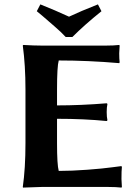

<svg xmlns="http://www.w3.org/2000/svg" viewBox="-20 -853 624 876"><path d="M147.9 -801.8C150.6 -799.8 159.2 -792.6 173.8 -780.3L203.1 -754.9L228 -733.4C239.1 -724 248.7 -715.3 256.8 -707.5L279.8 -684.1H310.1C347.2 -721.2 391.4 -760.4 442.9 -801.8L426.8 -833C373 -811.8 329.1 -793.1 294.9 -776.9C252 -796.7 208.3 -815.4 164.1 -833ZM240.2 -200.2V-311C322.3 -311 397.8 -307.6 466.8 -300.8L470.2 -304.2C467.9 -314.3 466.8 -326.8 466.8 -341.8C466.8 -356.1 467.9 -368.5 470.2 -378.9L466.8 -381.8C388 -375.3 312.5 -372.1 240.2 -372.1V-444.8C240.2 -514.8 242.8 -558.9 248 -577.1C336.9 -577.1 428.9 -573.1 523.9 -564.9L525.9 -568.8C524.6 -579.3 523.9 -592.9 523.9 -609.9C523.9 -614.4 524.6 -626.1 525.9 -645L523.9 -647.9C508 -646 488 -645 463.9 -645H169.9C147.1 -645 119.1 -646 85.9 -647.9L84 -645C92.1 -585.4 96.2 -518.7 96.2 -444.8V-200.2C96.2 -123 92.1 -56.3 84 0L85 2.9L169.9 0H474.1C497.9 0 517.9 1 534.2 2.9L536.1 0C534.8 -18.9 534.2 -30.9 534.2 -36.1C534.2 -62.2 534.8 -80.4 536.1 -90.8L534.2 -95.2L492.2 -89.8C464.5 -85.9 426.8 -82.2 379.2 -78.6C331.5 -75 287.8 -73.2 248 -73.2C242.8 -91.5 240.2 -133.8 240.2 -200.2Z"/></svg>

Font: Linux Biolinum G
Style: Bold
Weight: 700
Designer: Philipp H. Poll
Foundry: Philipp H. Poll
Version: Version 1.1.0